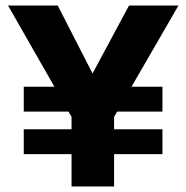

<svg xmlns="http://www.w3.org/2000/svg" viewBox="-20 -675 675 695"><path d="M568 -117H393V0H239V-117H66V-207H239V-252L228 -271H66V-361H177L9 -655H189L315 -409L447 -655H626L456 -361H568V-271H404L393 -252V-207H568Z"/></svg>

Font: Hind Colombo
Style: Bold
Weight: 700
Designer: Jyotish Sonowal, Aditi Pimprikar
Foundry: Indian Type Foundry
Version: Version 1.000;PS 1.0;hotconv 1.0.86;makeotf.lib2.5.63406; tt